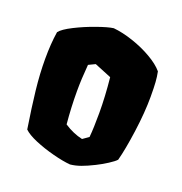

<svg xmlns="http://www.w3.org/2000/svg" viewBox="-100 -593 653 689"><g transform="rotate(20 227.0 -248.5)"><path d="M428.7 -318.4Q428.7 -259.8 418.5 -185.1Q408.2 -110.4 396.5 -66.9Q389.2 -58.6 368.7 -45.4Q348.1 -32.2 327.6 -22Q300.3 -8.3 279.8 -1Q259.3 6.3 239.7 8.3Q211.4 5.9 172.9 -4.2Q134.3 -14.2 100.8 -28.3Q67.4 -42.5 52.7 -57.1Q40 -138.2 33.2 -199.5Q26.4 -260.7 26.4 -317.4Q26.4 -375.5 33.7 -421.9Q44.9 -436.5 81.1 -454.8Q117.2 -473.1 158 -487.5Q198.7 -502 220.2 -504.9Q255.4 -501.5 295.4 -488Q335.4 -474.6 369.6 -454.8Q403.8 -435.1 421.9 -413.6Q425.8 -395 427.2 -374.5Q428.7 -354 428.7 -318.4ZM173.3 -248.5Q173.3 -185.5 179.2 -122.6Q213.4 -100.1 249 -92.3L272 -108.4Q275.4 -143.6 275.4 -201.2Q275.4 -263.2 268.1 -335.4L203.6 -361.8L178.2 -349.6Q173.3 -293.5 173.3 -248.5Z"/></g></svg>

Font: Fruktur
Style: Regular
Weight: 400
Designer: Viktoriya Grabowska
Foundry: Viktoriya Grabowska
Version: Version 1.004; ttfautohint (v1.4.1)